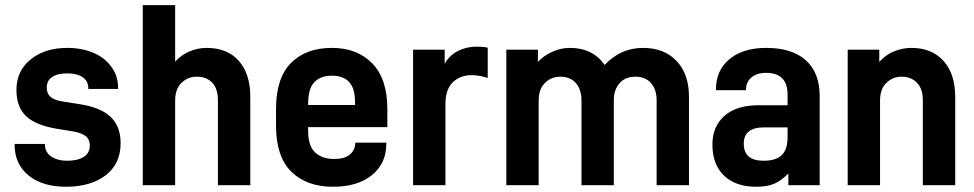

<svg xmlns="http://www.w3.org/2000/svg" viewBox="-20 -710 3735 736"><path d="M89.8 -37.1Q36.1 -81.1 36.1 -154.3V-158.2H152.3V-156.2Q152.3 -127 175.8 -110.4Q200.2 -93.8 237.3 -93.8Q277.3 -93.8 300.8 -108.4Q324.2 -123 324.2 -152.3Q324.2 -176.8 306.6 -189.5Q290 -202.1 250 -208L195.3 -216.8Q116.2 -230.5 80.1 -264.6Q43 -299.8 43 -365.2Q43 -438.5 97.7 -482.4Q152.3 -526.4 237.3 -526.4Q294.9 -526.4 339.8 -506.8Q382.8 -488.3 408.2 -452.1Q432.6 -418 432.6 -375V-369.1H318.4V-372.1Q318.4 -399.4 296.9 -414.1Q275.4 -428.7 237.3 -428.7Q199.2 -428.7 178.7 -414.1Q159.2 -400.4 159.2 -374Q159.2 -350.6 174.8 -337.9Q191.4 -324.2 224.6 -320.3L286.1 -310.5Q364.3 -298.8 403.3 -262.7Q442.4 -226.6 442.4 -161.1Q442.4 -81.1 383.8 -37.1Q326.2 5.9 233.4 5.9Q142.6 5.9 89.8 -37.1Z M527.3 -690.4H651.4V-473.6Q673.8 -499 706.1 -512.7Q738.3 -526.4 771.5 -526.4Q851.6 -526.4 895.5 -476.6Q939.5 -426.8 939.5 -338.9V0H815.4V-324.2Q815.4 -370.1 793.9 -392.6Q772.5 -416 734.4 -416Q699.2 -416 674.8 -391.6Q651.4 -368.2 651.4 -324.2V0H527.3Z M1161.1 -222.7V-209Q1161.1 -151.4 1187.5 -126Q1214.8 -100.6 1260.7 -100.6Q1299.8 -100.6 1319.3 -116.2Q1340.8 -132.8 1341.8 -160.2L1342.8 -163.1H1460.9V-158.2Q1460.9 -84 1406.2 -39.1Q1351.6 5.9 1255.9 5.9Q1156.2 5.9 1096.7 -51.8Q1038.1 -109.4 1038.1 -228.5V-292Q1038.1 -410.2 1094.7 -467.8Q1152.3 -526.4 1252 -526.4Q1349.6 -526.4 1407.2 -466.8Q1464.8 -407.2 1464.8 -292V-222.7ZM1184.6 -394.5Q1161.1 -370.1 1161.1 -310.5V-307.6H1340.8V-321.3Q1340.8 -419.9 1252 -419.9Q1208 -419.9 1184.6 -394.5Z M1563.5 -519.5H1684.6V-465.8Q1703.1 -498 1735.4 -514.6Q1768.6 -531.2 1807.6 -531.2Q1833 -531.2 1849.6 -527.3V-411.1Q1832 -417 1816.9 -419.4Q1801.8 -421.9 1788.1 -421.9Q1743.2 -421.9 1714.8 -393.6Q1687.5 -366.2 1687.5 -311.5V0H1563.5Z M1920.9 -519.5H2042V-472.7Q2064.5 -497.1 2097.7 -511.7Q2129.9 -526.4 2165 -526.4Q2252 -526.4 2297.9 -460.9Q2358.4 -526.4 2445.3 -526.4Q2526.4 -526.4 2574.2 -475.6Q2621.1 -425.8 2621.1 -338.9V0H2497.1V-324.2Q2497.1 -368.2 2474.6 -392.6Q2453.1 -416 2416 -416Q2377 -416 2355.5 -391.6Q2333 -366.2 2333 -327.1V0H2209V-324.2Q2209 -368.2 2186.5 -392.6Q2165 -416 2127.9 -416Q2092.8 -416 2068.4 -391.6Q2044.9 -368.2 2044.9 -324.2V0H1920.9Z M3068.4 -479.5Q3122.1 -431.6 3122.1 -341.8V0H3002V-44.9Q2989.3 -32.2 2975.6 -22Q2961.9 -11.7 2948.2 -5.9Q2920.9 5.9 2878.9 5.9Q2799.8 5.9 2754.9 -37.1Q2710.9 -80.1 2710.9 -156.2Q2710.9 -225.6 2757.8 -266.6Q2803.7 -306.6 2888.7 -306.6H2999V-347.7Q2999 -430.7 2916 -430.7Q2880.9 -430.7 2860.4 -413.1Q2839.8 -395.5 2839.8 -367.2V-364.3H2724.6V-368.2Q2724.6 -440.4 2776.4 -483.4Q2828.1 -526.4 2917 -526.4Q3015.6 -526.4 3068.4 -479.5ZM2977.5 -116.2Q2999 -137.7 2999 -184.6V-221.7H2909.2Q2831.1 -221.7 2831.1 -159.2Q2831.1 -93.8 2907.2 -93.8Q2955.1 -93.8 2977.5 -116.2Z M3229.5 -519.5H3350.6V-472.7Q3375 -500 3406.2 -512.7Q3439.5 -526.4 3473.6 -526.4Q3552.7 -526.4 3597.7 -475.6Q3641.6 -425.8 3641.6 -338.9V0H3517.6V-324.2Q3517.6 -369.1 3496.1 -391.6Q3473.6 -416 3436.5 -416Q3401.4 -416 3377 -391.6Q3353.5 -368.2 3353.5 -324.2V0H3229.5Z"/></svg>

Font: DINish
Style: Bold
Weight: 700
Designer: Bert Driehuis
Foundry: Playbeing
Version: Version 3.008; git-95204e4c-release